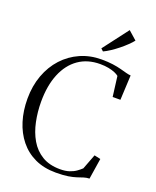

<svg xmlns="http://www.w3.org/2000/svg" viewBox="-177 -1086 975 1198"><g transform="rotate(20 310.5 -487.0)"><path d="M342 10Q263.5 10 203.2 -18.2Q143 -46.5 102 -97.5Q61 -148.5 40 -216.2Q19 -284 19 -363.5Q19 -448.5 45.2 -519.8Q71.5 -591 119 -642.8Q166.5 -694.5 230.8 -723Q295 -751.5 371 -751.5Q413.5 -751.5 445.8 -747Q478 -742.5 502 -736Q526 -729.5 543.8 -724.8Q561.5 -720 574.5 -719.5L566.5 -555H515L498 -688.5Q489 -696.5 471.5 -704Q454 -711.5 429 -716.5Q404 -721.5 372.5 -721.5Q289 -721.5 229.2 -679.5Q169.5 -637.5 137.5 -559.8Q105.5 -482 105.5 -375Q105.5 -307.5 118.8 -243.8Q132 -180 161.5 -129.2Q191 -78.5 239.8 -48.8Q288.5 -19 360 -19Q395.5 -19 421 -27.5Q446.5 -36 464.5 -48.8Q482.5 -61.5 495.5 -74L533.5 -174L575 -165L553.5 -27Q534 -26.5 516.5 -20.8Q499 -15 477.5 -7.8Q456 -0.5 423.5 4.8Q391 10 342 10ZM360.5 -801.5 345 -816 472.5 -983.5 528.5 -934Q517 -919 497 -899.8Q477 -880.5 453 -861.2Q429 -842 405 -826.2Q381 -810.5 361.5 -801.5Z"/></g></svg>

Font: Merriweather 120pt Light
Style: Regular
Weight: 300
Version: Version 2.100